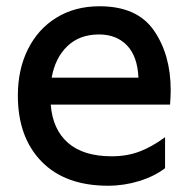

<svg xmlns="http://www.w3.org/2000/svg" viewBox="-20 -580 611 613"><path d="M37 -275Q37 -358 69 -422.5Q101 -487 160 -523.5Q219 -560 298 -560Q418 -560 471.5 -482.5Q525 -405 525 -292Q525 -276 523 -246H142Q148 -167 197 -124Q246 -81 337 -81Q385 -81 425 -96Q465 -111 507 -142V-43Q473 -17 424.5 -2Q376 13 325 13Q188 13 112.5 -64.5Q37 -142 37 -275ZM422 -332Q419 -400 385.5 -435Q352 -470 296 -470Q234 -470 195 -432.5Q156 -395 145 -332Z"/></svg>

Font: Application Medium
Style: Regular
Weight: 500
Designer: Wei Huang
Foundry: Wei Huang
Version: Version 0.012